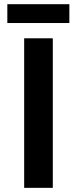

<svg xmlns="http://www.w3.org/2000/svg" viewBox="-20 -904 370 924"><path d="M96.3 0V-719.7H234.1V0ZM15.3 -793.2V-883.8H313.8V-793.2Z"/></svg>

Font: Reddit Sans Condensed
Style: Regular
Weight: 400
Designer: Stephen Hutchings
Foundry: Reddit
Version: Version 1.014